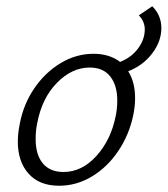

<svg xmlns="http://www.w3.org/2000/svg" viewBox="-20 -590 536 614"><path d="M496 -500Q496 -458 467 -419.5Q438 -381 390 -362Q412 -328 412 -276Q412 -250 406 -221Q393 -159 358.5 -107.5Q324 -56 274.5 -26Q225 4 169 4Q106 4 71.5 -34.5Q37 -73 37 -137Q37 -163 43 -193Q55 -257 90 -308Q125 -359 174.5 -388.5Q224 -418 279 -418Q330 -418 364 -392Q400 -406 421.5 -435Q443 -464 443 -496Q443 -521 424 -541L467 -570Q496 -541 496 -500ZM355 -269Q355 -317 332.5 -345.5Q310 -374 267 -374Q210 -374 162 -325Q114 -276 99 -196Q94 -174 94 -145Q94 -95 117 -67.5Q140 -40 183 -40Q242 -40 288.5 -91.5Q335 -143 350 -219Q355 -242 355 -269Z"/></svg>

Font: Ysabeau Infant Semilight
Style: Italic
Weight: 300
Italic angle: -12°
Designer: Christian Thalmann (Catharsis Fonts)
Version: Version 0.003